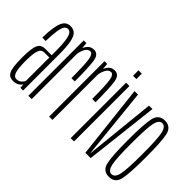

<svg xmlns="http://www.w3.org/2000/svg" viewBox="-104 -1097 1466 1466"><g transform="rotate(45 629.0 -364.5)"><path d="M100 3Q116.5 3 129 -0.8Q141.5 -4.5 150.8 -10.8Q160 -17 166 -23.8Q172 -30.5 174 -37.5L177 0H206V-385.5Q206 -470.5 196.8 -518Q187.5 -565.5 168 -585Q148.5 -604.5 116 -604.5Q93.5 -604.5 76.8 -594.2Q60 -584 49 -560Q38 -536 31.5 -494.8Q25 -453.5 24 -390.5L60.5 -388.5Q62.5 -460 68.8 -500.8Q75 -541.5 86.8 -558.5Q98.5 -575.5 116 -575.5Q135 -575.5 146.5 -557.8Q158 -540 164 -498.5Q170 -457 170 -385.5V-345H101Q80.5 -345 65.5 -337.8Q50.5 -330.5 41 -311.8Q31.5 -293 27 -259.2Q22.5 -225.5 22.5 -171.5Q22.5 -116 27.2 -81.5Q32 -47 41.8 -28.8Q51.5 -10.5 65.8 -3.8Q80 3 100 3ZM108.5 -25Q97.5 -25 88.8 -31Q80 -37 73.2 -52.5Q66.5 -68 63 -97Q59.5 -126 59.5 -173Q59.5 -219 63.5 -248.2Q67.5 -277.5 74.5 -292.8Q81.5 -308 91.8 -314Q102 -320 114.5 -320H169.5V-69.5Q167.5 -61 159.5 -50.5Q151.5 -40 138.8 -32.5Q126 -25 108.5 -25Z M400 -328H436Q436 -475 426.8 -539.5Q417.5 -604 369.5 -604Q330.5 -604 308.2 -570.2Q286 -536.5 286 -490.5L298.5 -475.5Q298.5 -507 314.8 -541Q331 -575 358 -575Q383.5 -575 391.8 -523Q400 -471 400 -328ZM263 0H299V-523L292 -598H263Z M624.5 -328H660.5Q660.5 -475 651.2 -539.5Q642 -604 594 -604Q555 -604 532.8 -570.2Q510.5 -536.5 510.5 -490.5L523 -475.5Q523 -507 539.2 -541Q555.5 -575 582.5 -575Q608 -575 616.2 -523Q624.5 -471 624.5 -328ZM487.5 0H523.5V-523L516.5 -598H487.5Z M720 0H756V-598.5H720ZM720 -732V-673.5H756V-732Z M878.5 0H936L1004.5 -598.5H967.5L909 -28.5H907L848.5 -598.5H811Z M1134.5 3Q1201 3 1215.5 -63.2Q1230 -129.5 1230 -299.5Q1230 -470.5 1215.5 -537.2Q1201 -604 1134.5 -604Q1069 -604 1054.2 -537.2Q1039.5 -470.5 1039.5 -299.5Q1039.5 -129.5 1054.2 -63.2Q1069 3 1134.5 3ZM1134.5 -25.5Q1101 -25.5 1088.5 -79Q1076 -132.5 1076 -299.5Q1076 -467 1088.5 -521.2Q1101 -575.5 1134.5 -575.5Q1168.5 -575.5 1181.2 -521.2Q1194 -467 1194 -299.5Q1194 -132.5 1181.2 -79Q1168.5 -25.5 1134.5 -25.5Z"/></g></svg>

Font: Anybody ExtraCondensed ExtraLight
Style: Regular
Weight: 250
Width: 2
Version: Version 1.113;gftools[0.9.25]